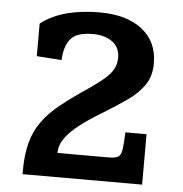

<svg xmlns="http://www.w3.org/2000/svg" viewBox="-49 -698 712 745"><g transform="rotate(5 307.0 -325.5)"><path d="M66.4 0Q65.9 -2.4 65.9 -5.6Q65.9 -8.8 65.9 -11.2Q65.9 -76.7 78.6 -123.5Q91.3 -170.4 118.2 -207.3Q145 -244.1 187.5 -278.1Q230 -312 289.6 -352.1Q332.5 -381.3 355.5 -402.1Q378.4 -422.9 387.2 -441.4Q396 -460 396 -483.4Q396 -522 367.2 -543.7Q338.4 -565.4 290 -565.4Q226.6 -565.4 203.4 -536.1Q180.2 -506.8 178.2 -454.1L81.1 -460.9V-587.9Q125.5 -621.6 182.6 -636.5Q239.7 -651.4 309.1 -651.4Q415.5 -651.4 475.8 -603.8Q536.1 -556.2 536.1 -472.2Q536.1 -423.3 512.9 -388.9Q489.7 -354.5 449.2 -325.9Q408.7 -297.4 356 -265.1Q305.7 -234.9 269.3 -207Q232.9 -179.2 213.4 -151.6Q193.8 -124 193.8 -93.8H393.6Q418.5 -93.8 429.7 -100.3Q440.9 -106.9 444.3 -128.9Q447.8 -150.9 449.2 -196.3H531.7V0Z"/></g></svg>

Font: Kameron
Style: Bold
Weight: 700
Designer: Vernon Adams
Foundry: Vernon Adams
Version: Version 1.100